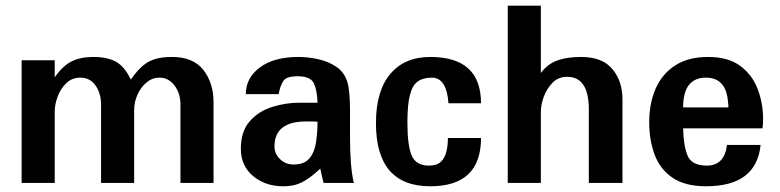

<svg xmlns="http://www.w3.org/2000/svg" viewBox="-20 -648 2761 680"><path d="M736.3 0V-285.2Q736.3 -354.5 700.2 -400.4Q664.1 -446.3 588.9 -446.3Q555.7 -446.3 531.2 -439.5Q506.8 -432.6 486.3 -415.5Q465.8 -398.4 443.4 -366.2Q420.9 -413.1 390.1 -429.7Q359.4 -446.3 310.5 -446.3Q264.6 -446.3 232.9 -430.2Q201.2 -414.1 173.8 -374V-434.6H56.6V0H173.8V-252Q173.8 -279.3 184.6 -307.1Q195.3 -335 215.3 -354Q235.4 -373 264.6 -373Q298.8 -373 318.4 -345.2Q337.9 -317.4 337.9 -278.3V0H455.1V-257.8Q455.1 -286.1 466.8 -312.5Q478.5 -338.9 499 -356Q519.5 -373 544.9 -373Q577.1 -373 598.1 -345.2Q619.1 -317.4 619.1 -278.3V0Z M1104.5 -216.8Q1104.5 -177.7 1099.1 -143.1Q1093.8 -108.4 1075.7 -86.9Q1057.6 -65.4 1019.5 -65.4Q991.2 -65.4 971.7 -84.5Q952.1 -103.5 952.1 -128.9Q952.1 -217.8 1063.5 -217.8Q1075.2 -217.8 1085.4 -217.8Q1095.7 -217.8 1104.5 -216.8ZM1233.4 0Q1226.6 -25.4 1223.1 -67.4Q1219.7 -109.4 1219.7 -156.2V-252.9Q1219.7 -328.1 1210 -358.4Q1199.2 -392.6 1170.9 -411.6Q1142.6 -430.7 1106.4 -438.5Q1070.3 -446.3 1037.1 -446.3Q950.2 -446.3 900.4 -409.2Q850.6 -372.1 850.6 -314.5H966.8Q972.7 -345.7 983.9 -361.8Q995.1 -377.9 1034.2 -377.9Q1080.1 -377.9 1091.8 -352.5Q1103.5 -327.1 1104.5 -284.2H1040Q991.2 -284.2 943.4 -269Q895.5 -253.9 864.3 -218.3Q833 -182.6 833 -121.1Q833 -60.5 876.5 -24.4Q919.9 11.7 982.4 11.7Q1008.8 11.7 1028.3 5.9Q1047.9 0 1067.9 -13.2Q1087.9 -26.4 1114.3 -50.8Q1116.2 -41 1120.1 -24.4Q1124 -7.8 1126 0Z M1503.9 11.7Q1311.5 11.7 1311.5 -211.9Q1311.5 -326.2 1362.3 -386.2Q1413.1 -446.3 1503.9 -446.3Q1683.6 -446.3 1683.6 -282.2Q1655.3 -282.2 1626 -282.2Q1596.7 -282.2 1568.4 -282.2Q1561.5 -373 1509.8 -373Q1478.5 -373 1459.5 -359.4Q1440.4 -345.7 1431.6 -311Q1422.9 -276.4 1422.9 -214.8Q1422.9 -130.9 1438.5 -96.2Q1454.1 -61.5 1499 -61.5Q1527.3 -61.5 1541.5 -75.2Q1555.7 -88.9 1561 -111.3Q1566.4 -133.8 1566.4 -159.2Q1595.7 -159.2 1625 -159.2Q1654.3 -159.2 1683.6 -159.2Q1683.6 11.7 1503.9 11.7Z M2184.6 0V-295.9Q2184.6 -360.4 2148.9 -403.3Q2113.3 -446.3 2038.1 -446.3Q1987.3 -446.3 1953.1 -433.6Q1918.9 -420.9 1895.5 -389.6V-627.9H1778.3V0H1895.5V-252Q1895.5 -277.3 1906.2 -306.2Q1917 -335 1937.5 -355.5Q1958 -376 1988.3 -376Q2065.4 -376 2065.4 -260.7V0Z M2559.6 -267.6H2399.4Q2399.4 -373 2480.5 -373Q2552.7 -373 2558.6 -284.2Q2559.6 -280.3 2559.6 -276.4Q2559.6 -272.5 2559.6 -267.6ZM2673.8 -134.8H2554.7Q2545.9 -61.5 2483.4 -61.5Q2429.7 -61.5 2415 -97.2Q2400.4 -132.8 2399.4 -193.4H2680.7Q2681.6 -201.2 2682.1 -209.5Q2682.6 -217.8 2682.6 -226.6Q2682.6 -283.2 2663.1 -333.5Q2643.6 -383.8 2601.1 -415Q2558.6 -446.3 2487.3 -446.3Q2418 -446.3 2371.6 -416.5Q2325.2 -386.7 2302.2 -334.5Q2279.3 -282.2 2279.3 -214.8Q2279.3 -152.3 2298.3 -100.6Q2317.4 -48.8 2361.8 -18.6Q2406.2 11.7 2480.5 11.7Q2659.2 11.7 2673.8 -134.8Z"/></svg>

Font: Namkio Khamti Book
Style: Bold
Weight: 800
Designer: Debbi Hosken
Foundry: SIL International
Version: Version 3.917